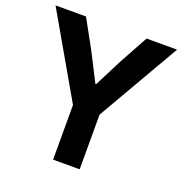

<svg xmlns="http://www.w3.org/2000/svg" viewBox="-129 -834 904 948"><g transform="rotate(20 322.5 -360.0)"><path d="M252 -287.1 2.9 -719.7H163.1L246.1 -568.4L320.3 -422.9H324.2L398.4 -568.4L481.4 -719.7H641.6L391.6 -287.1V0H252Z"/></g></svg>

Font: Reddit Sans Fudge
Style: Bold
Weight: 700
Designer: Stephen Hutchings
Foundry: Reddit
Version: Version 1.013